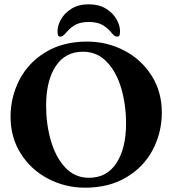

<svg xmlns="http://www.w3.org/2000/svg" viewBox="-20 -857 800 891"><path d="M29 0ZM29 -315Q29 -407 70.5 -487Q112 -567 192.5 -615.5Q273 -664 384 -664Q477 -664 556.5 -622.5Q636 -581 683.5 -506Q731 -431 731 -335Q731 -243 689.5 -163Q648 -83 567 -34.5Q486 14 375 14Q283 14 203.5 -27.5Q124 -69 76.5 -144Q29 -219 29 -315ZM565 -284Q565 -370 543 -446Q521 -522 476 -569.5Q431 -617 365 -617Q282 -617 238 -549Q194 -481 194 -367Q194 -281 216 -204.5Q238 -128 282.5 -80Q327 -32 393 -32Q476 -32 520.5 -100.5Q565 -169 565 -284ZM537 -713Q537 -699 534.5 -693Q532 -687 524 -687Q517 -687 512 -690.5Q507 -694 502 -699.5Q497 -705 495 -708Q472 -734 449 -744.5Q426 -755 392 -755Q358 -755 335 -744.5Q312 -734 289 -708Q287 -705 281 -699Q275 -693 270.5 -690Q266 -687 260 -687Q252 -687 249.5 -693Q247 -699 247 -713Q247 -739 263.5 -768Q280 -797 312.5 -817Q345 -837 392 -837Q439 -837 471.5 -817Q504 -797 520.5 -768Q537 -739 537 -713Z"/></svg>

Font: EB Garamond
Style: Bold
Weight: 700
Designer: Georg Duffner and Octavio Pardo
Foundry: Georg Duffner
Version: Version 1.000; ttfautohint (v1.6)